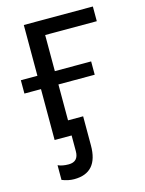

<svg xmlns="http://www.w3.org/2000/svg" viewBox="-111 -602 651 863"><g transform="rotate(-15 214.0 -171.0)"><path d="M407.2 -466.8H167V-298.8H335.9V-236.8H167V0H85.9V-236.8H8.8V-298.8H85.9V-535.2H407.2ZM237.3 -69.8V65.9Q237.3 192.9 126 192.9Q98.6 192.9 69.3 181.2V112.8Q89.4 122.1 119.1 122.1Q165 122.1 165 73.2V-69.8Z"/></g></svg>

Font: HunimalSansv1.5
Style: Regular
Weight: 400
Foundry: Ascender Corporation
Version: Version 1.10